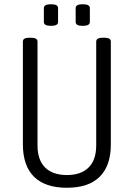

<svg xmlns="http://www.w3.org/2000/svg" viewBox="-20 -880 630 906"><path d="M296 6Q193 6 140.5 -46Q88 -98 88 -199V-684Q88 -702 118 -702H126Q157 -702 157 -684V-194Q157 -125 193 -89.5Q229 -54 296 -54Q362 -54 398 -89.5Q434 -125 434 -194V-684Q434 -702 465 -702H473Q503 -702 503 -684V-199Q503 -98 450.5 -46Q398 6 296 6ZM370 -758Q337 -758 337 -776V-842Q337 -860 370 -860Q404 -860 404 -842V-776Q404 -758 370 -758ZM221 -758Q187 -758 187 -776V-842Q187 -860 221 -860Q254 -860 254 -842V-776Q254 -758 221 -758Z"/></svg>

Font: Asap Condensed Light
Style: Regular
Weight: 300
Width: 3
Designer: Pablo Cosgaya
Foundry: Omnibus-Type
Version: Version 3.001; ttfautohint (v1.8.4.7-5d5b)